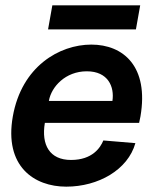

<svg xmlns="http://www.w3.org/2000/svg" viewBox="-20 -683 611 719"><path d="M228 16C348 16 459 -47 487 -147L367 -157C356 -130 326 -84 246 -84C166 -84 134 -140 148 -223H501L506 -247C538 -434 442 -516 322 -516C202 -516 61 -434 28 -247C-5 -60 108 16 228 16ZM160 -573H489L505 -663H176ZM163 -305C172 -358 225 -416 305 -416C385 -416 409 -358 401 -305Z"/></svg>

Font: Uncut Sans Semibold
Style: Italic
Weight: 600
Italic angle: -10°
Designer: Kasper Nordkvist
Foundry: Uncut Type
Version: Version 1.111;FEAKit 1.0